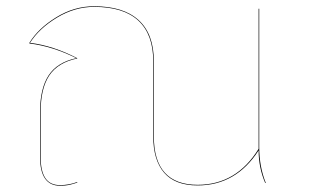

<svg xmlns="http://www.w3.org/2000/svg" viewBox="-20 -585 992 614"><path d="M828 0Q807 -49 807 -104Q735 8 612 8Q540 8 505 -32.5Q470 -73 470 -149V-389Q470 -475 422.5 -519Q375 -563 281 -563Q219 -563 162 -528.5Q105 -494 76 -448Q150 -439 227 -399V-398Q165 -385 137.5 -343.5Q110 -302 110 -227V-83Q110 -38 125 -15.5Q140 7 172 7Q200 7 227 -3V-1Q212 4 200.5 6.5Q189 9 172 9Q108 9 108 -83V-227Q108 -302 135.5 -344Q163 -386 224 -399Q148 -437 74 -446V-448Q102 -494 159.5 -529.5Q217 -565 281 -565Q375 -565 423.5 -520.5Q472 -476 472 -389V-149Q472 6 612 6Q736 6 807 -109V-557H809V-115Q809 -52 830 0Z"/></svg>

Font: FiraGO Two
Style: Regular
Weight: 100
Designer: bBox Type
Foundry: bBox Type GmbH
Version: Version 1.001